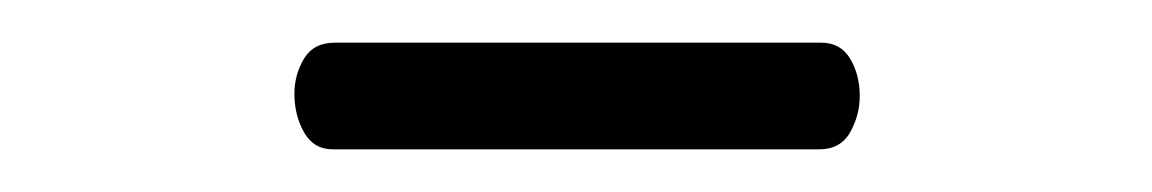

<svg xmlns="http://www.w3.org/2000/svg" viewBox="-20 -693 540 90"><path d="M136 -623H364Q374 -623 378.5 -631Q383 -639 383 -648Q383 -658 378.5 -665.5Q374 -673 365 -673H137Q127 -673 122.5 -665.5Q118 -658 118 -649Q118 -639 122.5 -631Q127 -623 136 -623Z"/></svg>

Font: Klee One
Style: Regular
Weight: 400
Designer: Fontworks Inc.
Foundry: Fontworks Inc.
Version: Version 1.100